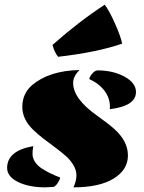

<svg xmlns="http://www.w3.org/2000/svg" viewBox="-20 -804 623 828"><path d="M323.2 -502Q295.4 -475.6 295.4 -446.3Q295.4 -377.9 399.4 -304.7Q446.3 -271.5 472.7 -248Q531.7 -195.3 531.7 -133.5Q531.7 -71.8 470 -33.9Q408.2 3.9 296.9 3.9Q309.6 -24.4 309.6 -47.4Q309.6 -70.3 296.6 -92Q283.7 -113.8 263.2 -131.8Q242.7 -149.9 217.8 -168.2Q192.9 -186.5 168 -205.6Q143.1 -224.6 122.6 -244.6Q76.2 -290 76.2 -342.8Q76.2 -400.9 119.1 -437.5Q192.9 -499.5 323.2 -502ZM398.9 -500.5Q467.8 -500.5 517.1 -473.4Q566.4 -446.3 566.4 -407.2Q566.4 -346.7 453.1 -333Q454.1 -336.4 454.1 -343.8Q454.1 -380.9 430.7 -412.4Q407.2 -443.8 365.2 -462.9Q365.2 -470.7 376 -484.4Q386.7 -498 398.9 -500.5ZM211.4 2Q187 3.9 175.3 3.9Q104.5 3.9 57.6 -19.3Q10.7 -42.5 10.7 -79.6Q10.7 -154.3 123.5 -173.8Q119.6 -152.8 120.4 -137Q121.1 -121.1 131.1 -105.7Q141.1 -90.3 159.2 -78.1Q191.4 -56.6 239.3 -38.6Q239.3 -31.2 230.2 -16.8Q221.2 -2.4 211.4 2ZM230.5 -559.1Q213.9 -580.1 206.5 -610.4Q321.3 -711.9 431.6 -783.7Q451.2 -758.3 476.1 -702.1Q501 -646 506.8 -615.7Q397 -578.1 230.5 -559.1Z"/></svg>

Font: Emblema One
Style: Regular
Weight: 400
Designer: Riccardo De Franceschi
Foundry: Riccardo De Franceschi
Version: Version 1.003